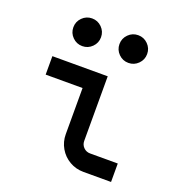

<svg xmlns="http://www.w3.org/2000/svg" viewBox="-134 -864 919 978"><g transform="rotate(20 325.0 -375.0)"><path d="M275 -400H75V-500H375V-150Q375 -129 389.5 -114.5Q404 -100 425 -100H575V0H425Q384 0 349.5 -20Q315 -40 295 -74.5Q275 -109 275 -150ZM125 -675Q125 -706 147 -728Q169 -750 200 -750Q231 -750 253 -728Q275 -706 275 -675Q275 -644 253 -622Q231 -600 200 -600Q169 -600 147 -622Q125 -644 125 -675ZM450 -750Q481 -750 503 -728Q525 -706 525 -675Q525 -644 503 -622Q481 -600 450 -600Q419 -600 397 -622Q375 -644 375 -675Q375 -706 397 -728Q419 -750 450 -750Z"/></g></svg>

Font: Monoikos Medium
Style: Regular
Weight: 500
Designer: Brian Krent
Version: Version 0.088